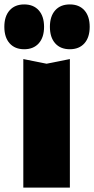

<svg xmlns="http://www.w3.org/2000/svg" viewBox="-50 -848 426 868"><path d="M160.6 -559.9 265.9 -581V0H55.4V-581ZM-30.4 -726.7Q-30.4 -774.3 -6.5 -801.2Q17.4 -828 59.4 -828Q101.4 -828 125.3 -801.2Q149.2 -774.3 149.2 -726.7Q149.2 -679.1 125.3 -652.2Q101.4 -625.4 59.4 -625.4Q17.4 -625.4 -6.5 -652.2Q-30.4 -679.1 -30.4 -726.7ZM175.6 -726.7Q175.6 -774.3 199.5 -801.2Q223.3 -828 265.7 -828Q307.8 -828 331.7 -801.2Q355.5 -774.3 355.5 -726.7Q355.5 -679.1 331.7 -652.2Q307.8 -625.4 265.7 -625.4Q223.3 -625.4 199.5 -652.2Q175.6 -679.1 175.6 -726.7Z"/></svg>

Font: Unbounded Variable
Style: Regular
Weight: 400
Designer: Luke Prowse, Jean-Baptiste Morizot, Fátima Lázaro, Florian Runge
Foundry: NaN
Version: Version 1.600;FEAKit 1.0